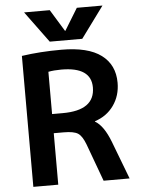

<svg xmlns="http://www.w3.org/2000/svg" viewBox="-62 -1011 776 1059"><g transform="rotate(-5 325.5 -481.5)"><path d="M330 -842 404 -963H546L419 -790H239L112 -963H254L328 -842ZM217 -285V0H79V-725Q181 -740 299 -740Q446 -740 519 -685.5Q592 -631 592 -532Q592 -460 553.5 -406Q515 -352 449 -331V-329Q497 -301 532 -210L612 0H468L392 -207Q374 -255 351 -270Q328 -285 272 -285ZM217 -391H276Q454 -391 454 -518Q454 -631 289 -631Q248 -631 217 -625Z"/></g></svg>

Font: Mplus 1p Bold
Style: Bold
Weight: 700
Version: Version 1.061